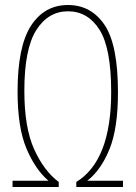

<svg xmlns="http://www.w3.org/2000/svg" viewBox="-20 -745 540 765"><path d="M214 0V-20Q155 -64 116 -150.5Q77 -237 77 -383Q77 -550 124.5 -625Q172 -700 251 -700Q330 -700 376.5 -626.5Q423 -553 423 -378Q423 -105 284 -20V0H470V-25H328Q382 -67 416 -150Q450 -233 450 -377Q450 -567 396.5 -646Q343 -725 251 -725Q157 -725 103.5 -642.5Q50 -560 50 -380Q50 -237 85.5 -153Q121 -69 173 -25H30V0Z"/></svg>

Font: Noto Sans Mono UI Condensed Thin
Style: Regular
Weight: 250
Width: 3
Designer: Monotype Design team
Foundry: Monotype Imaging Inc.
Version: 1.000